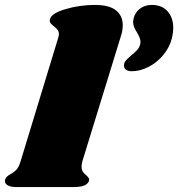

<svg xmlns="http://www.w3.org/2000/svg" viewBox="-66 -759 723 779"><path d="M432 -657Q432 -635 425 -614L268 -104Q265 -92 265 -83Q265 -70 270 -62.5Q275 -55 284 -48Q291 -41 294 -36.5Q297 -32 295 -25Q290 -12 275 -6Q260 0 229 0H1Q-25 0 -37 -8.5Q-49 -17 -45 -31Q-41 -43 -24 -52Q-9 -60 1 -71Q11 -82 18 -106L170 -605Q173 -614 173 -620Q173 -631 167.5 -638Q162 -645 153 -652Q143 -660 138.5 -666Q134 -672 137 -682Q143 -705 200 -722Q257 -739 319 -739Q377 -739 404.5 -717Q432 -695 432 -657ZM637 -645Q637 -629 632 -606Q623 -568 597 -536.5Q571 -505 536.5 -487.5Q502 -470 469 -470Q454 -470 445.5 -476Q437 -482 437 -493Q437 -504 443.5 -512Q450 -520 465 -533Q481 -546 490 -555.5Q499 -565 503 -580Q504 -584 504 -590Q504 -603 490 -627Q474 -651 474 -670Q474 -674 476 -684Q482 -709 502 -724Q522 -739 550 -739Q591 -739 614 -713Q637 -687 637 -645Z"/></svg>

Font: Shrikhand
Style: Regular
Weight: 400
Italic angle: -14°
Version: Version 1.000;PS 1.000;hotconv 1.0.88;makeotf.lib2.5.647800